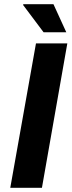

<svg xmlns="http://www.w3.org/2000/svg" viewBox="-20 -892 341 912"><path d="M187 -738.8 89.8 -868.2 90.8 -872.1H233.9L294.9 -738.8ZM28.8 0 150.9 -686H299.8L179.2 0Z"/></svg>

Font: Archivo
Style: Bold Italic
Weight: 700
Italic angle: -10°
Designer: Hector Gatti
Foundry: Omnibus-Type
Version: Version 2.001